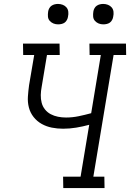

<svg xmlns="http://www.w3.org/2000/svg" viewBox="-20 -957 662 977"><path d="M302 0 301 -58H390L434 -322Q401 -313 367.5 -307.5Q334 -302 301 -302Q272 -302 244 -307.5Q216 -313 192 -326.5Q168 -340 151 -361.5Q134 -383 127 -410Q120 -437 122 -466Q124 -495 128 -524L154 -677H98L97 -735H283L284 -677H219L192 -515Q188 -494 187.5 -473.5Q187 -453 192 -434Q197 -415 209 -400Q221 -385 238 -376Q255 -367 275 -363Q295 -359 316 -359Q348 -359 379.5 -365.5Q411 -372 444 -381L493 -677H436L435 -735H621L622 -677H558L455 -58H511L512 0ZM506 -833Q493 -833 482 -837.5Q471 -842 463 -851Q455 -860 454 -872.5Q453 -885 455 -898Q456 -906 460.5 -914.5Q465 -923 472.5 -928Q480 -933 488.5 -935Q497 -937 505 -937Q518 -937 529.5 -932.5Q541 -928 548.5 -919Q556 -910 557.5 -897.5Q559 -885 556 -872Q555 -864 550.5 -855.5Q546 -847 539 -842Q532 -837 523 -835Q514 -833 506 -833ZM276 -833Q263 -833 252 -837.5Q241 -842 233 -851Q225 -860 224 -872.5Q223 -885 225 -898Q226 -906 230.5 -914.5Q235 -923 242.5 -928Q250 -933 258.5 -935Q267 -937 275 -937Q288 -937 299.5 -932.5Q311 -928 318.5 -919Q326 -910 327.5 -897.5Q329 -885 326 -872Q325 -864 320.5 -855.5Q316 -847 309 -842Q302 -837 293 -835Q284 -833 276 -833Z"/></svg>

Font: Iosevka Etoile Light
Style: Italic
Weight: 300
Italic angle: -9°
Designer: Belleve Invis
Foundry: Belleve Invis
Version: Version 22.1.2; ttfautohint (v1.8.4)